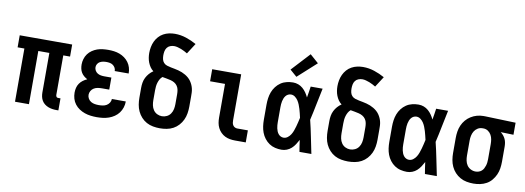

<svg xmlns="http://www.w3.org/2000/svg" viewBox="-60 -1135 4121 1507"><g transform="rotate(10 2000.0 -381.0)"><path d="M425 8Q409 8 392.5 5.5Q376 3 360.5 -3Q345 -9 331.5 -19.5Q318 -30 309.5 -44.5Q301 -59 297.5 -75.5Q294 -92 294 -108V-424H206V0H95V-424H41V-520H459V-424H405V-108Q405 -104 406.5 -100Q408 -96 410.5 -93Q413 -90 417 -89Q421 -88 425 -88H442V8Z M747 8Q723 8 698.5 5Q674 2 651 -6Q628 -14 607.5 -27.5Q587 -41 572 -60.5Q557 -80 550 -103.5Q543 -127 543 -152Q543 -171 547.5 -190Q552 -209 563 -225Q574 -241 589.5 -252.5Q605 -264 623 -272Q608 -280 595.5 -290.5Q583 -301 574.5 -315Q566 -329 562.5 -345.5Q559 -362 559 -379Q559 -401 565.5 -423Q572 -445 585.5 -463.5Q599 -482 618 -495Q637 -508 658 -515.5Q679 -523 702 -525.5Q725 -528 747 -528Q770 -528 792.5 -525Q815 -522 836.5 -514Q858 -506 876.5 -492.5Q895 -479 908.5 -460.5Q922 -442 928.5 -420Q935 -398 935 -376Q935 -375 935 -374.5Q935 -374 935 -373H824Q824 -373 824 -373.5Q824 -374 824 -374Q824 -388 817 -400Q810 -412 799 -419.5Q788 -427 774.5 -429.5Q761 -432 747 -432Q734 -432 720.5 -429.5Q707 -427 695.5 -420.5Q684 -414 677 -402Q670 -390 670 -377Q670 -377 670 -377Q670 -377 670 -377Q670 -363 677 -350.5Q684 -338 696 -330.5Q708 -323 722 -320.5Q736 -318 750 -318H807V-222H750Q733 -222 716.5 -219.5Q700 -217 685.5 -208.5Q671 -200 662.5 -185Q654 -170 654 -154Q654 -138 662.5 -123.5Q671 -109 685 -101Q699 -93 715 -90.5Q731 -88 747 -88Q763 -88 779 -90.5Q795 -93 808.5 -101Q822 -109 831 -123Q840 -137 840 -153H951V-152Q951 -152 951 -152Q951 -152 951 -152Q951 -128 943.5 -104.5Q936 -81 921.5 -61.5Q907 -42 886.5 -28Q866 -14 843 -6Q820 2 796 5Q772 8 747 8Z M1250 8Q1223 8 1195.5 3Q1168 -2 1144 -15Q1120 -28 1101.5 -48.5Q1083 -69 1071.5 -93.5Q1060 -118 1055.5 -145.5Q1051 -173 1051 -200V-279Q1051 -300 1054.5 -321Q1058 -342 1067.5 -361Q1077 -380 1091 -396Q1105 -412 1123 -424Q1108 -435 1097 -451Q1086 -467 1079 -485Q1072 -503 1069 -522Q1066 -541 1066 -560Q1066 -583 1070.5 -607Q1075 -631 1085 -652.5Q1095 -674 1111 -692Q1127 -710 1148 -721.5Q1169 -733 1192.5 -738Q1216 -743 1239 -743Q1285 -743 1329 -728.5Q1373 -714 1412 -692L1358 -608Q1346 -615 1333 -622Q1320 -629 1306.5 -634Q1293 -639 1278.5 -643Q1264 -647 1250 -647Q1234 -647 1218.5 -641Q1203 -635 1193.5 -622Q1184 -609 1181 -593Q1178 -577 1178 -561Q1178 -545 1181.5 -529.5Q1185 -514 1195.5 -502.5Q1206 -491 1221.5 -486Q1237 -481 1252.5 -478Q1268 -475 1283.5 -472Q1299 -469 1314.5 -465Q1330 -461 1344.5 -455Q1359 -449 1372.5 -441Q1386 -433 1398 -422.5Q1410 -412 1419 -399Q1428 -386 1434.5 -371.5Q1441 -357 1444.5 -341.5Q1448 -326 1448.5 -310.5Q1449 -295 1449 -279V-200Q1449 -173 1444.5 -145.5Q1440 -118 1428.5 -93.5Q1417 -69 1398.5 -48.5Q1380 -28 1356 -15Q1332 -2 1304.5 3Q1277 8 1250 8ZM1250 -88Q1270 -88 1288.5 -97Q1307 -106 1318.5 -123Q1330 -140 1334 -160Q1338 -180 1338 -200V-279Q1338 -296 1335 -313Q1332 -330 1322.5 -344Q1313 -358 1298.5 -366.5Q1284 -375 1267.5 -379Q1251 -383 1234.5 -386Q1218 -389 1201 -392Q1189 -382 1181.5 -368.5Q1174 -355 1169.5 -340Q1165 -325 1163.5 -309.5Q1162 -294 1162 -279V-200Q1162 -180 1166 -160Q1170 -140 1181.5 -123Q1193 -106 1211.5 -97Q1230 -88 1250 -88Z M1849 0Q1828 0 1807.5 -3.5Q1787 -7 1768.5 -16Q1750 -25 1735 -40Q1720 -55 1710.5 -74Q1701 -93 1697.5 -113.5Q1694 -134 1694 -155V-424H1575V-520H1806V-155Q1806 -144 1807.5 -134Q1809 -124 1814.5 -115Q1820 -106 1829.5 -101Q1839 -96 1849 -96H1934V0Z M2219 8Q2194 8 2168.5 2Q2143 -4 2121.5 -18.5Q2100 -33 2084 -54Q2068 -75 2059 -99Q2050 -123 2046.5 -148.5Q2043 -174 2043 -200V-320Q2043 -346 2046.5 -371.5Q2050 -397 2059 -421Q2068 -445 2084 -466Q2100 -487 2121.5 -501.5Q2143 -516 2168.5 -522Q2194 -528 2219 -528Q2241 -528 2261 -520.5Q2281 -513 2297 -499Q2313 -485 2325 -467.5Q2337 -450 2346 -431Q2350 -454 2353.5 -476Q2357 -498 2360 -520H2455Q2441 -456 2428.5 -391.5Q2416 -327 2401 -263Q2417 -198 2430 -132Q2443 -66 2457 0H2362Q2358 -23 2354.5 -46.5Q2351 -70 2348 -93Q2338 -74 2326 -55.5Q2314 -37 2298 -22.5Q2282 -8 2261.5 0Q2241 8 2219 8ZM2219 -88Q2237 -88 2252 -99.5Q2267 -111 2276.5 -126.5Q2286 -142 2292 -159Q2298 -176 2303 -193.5Q2308 -211 2312 -228.5Q2316 -246 2320 -264Q2316 -281 2312 -298Q2308 -315 2303 -331.5Q2298 -348 2291.5 -364.5Q2285 -381 2275.5 -395.5Q2266 -410 2251.5 -421Q2237 -432 2219 -432Q2207 -432 2196 -426.5Q2185 -421 2177.5 -411.5Q2170 -402 2165.5 -391Q2161 -380 2158.5 -368Q2156 -356 2155 -344Q2154 -332 2154 -320V-200Q2154 -188 2155 -176Q2156 -164 2158.5 -152Q2161 -140 2165.5 -129Q2170 -118 2177.5 -108.5Q2185 -99 2196 -93.5Q2207 -88 2219 -88ZM2236 -576 2181 -624 2316 -770 2384 -710Z M2750 8Q2723 8 2695.5 3Q2668 -2 2644 -15Q2620 -28 2601.5 -48.5Q2583 -69 2571.5 -93.5Q2560 -118 2555.5 -145.5Q2551 -173 2551 -200V-279Q2551 -300 2554.5 -321Q2558 -342 2567.5 -361Q2577 -380 2591 -396Q2605 -412 2623 -424Q2608 -435 2597 -451Q2586 -467 2579 -485Q2572 -503 2569 -522Q2566 -541 2566 -560Q2566 -583 2570.5 -607Q2575 -631 2585 -652.5Q2595 -674 2611 -692Q2627 -710 2648 -721.5Q2669 -733 2692.5 -738Q2716 -743 2739 -743Q2785 -743 2829 -728.5Q2873 -714 2912 -692L2858 -608Q2846 -615 2833 -622Q2820 -629 2806.5 -634Q2793 -639 2778.5 -643Q2764 -647 2750 -647Q2734 -647 2718.5 -641Q2703 -635 2693.5 -622Q2684 -609 2681 -593Q2678 -577 2678 -561Q2678 -545 2681.5 -529.5Q2685 -514 2695.5 -502.5Q2706 -491 2721.5 -486Q2737 -481 2752.5 -478Q2768 -475 2783.5 -472Q2799 -469 2814.5 -465Q2830 -461 2844.5 -455Q2859 -449 2872.5 -441Q2886 -433 2898 -422.5Q2910 -412 2919 -399Q2928 -386 2934.5 -371.5Q2941 -357 2944.5 -341.5Q2948 -326 2948.5 -310.5Q2949 -295 2949 -279V-200Q2949 -173 2944.5 -145.5Q2940 -118 2928.5 -93.5Q2917 -69 2898.5 -48.5Q2880 -28 2856 -15Q2832 -2 2804.5 3Q2777 8 2750 8ZM2750 -88Q2770 -88 2788.5 -97Q2807 -106 2818.5 -123Q2830 -140 2834 -160Q2838 -180 2838 -200V-279Q2838 -296 2835 -313Q2832 -330 2822.5 -344Q2813 -358 2798.5 -366.5Q2784 -375 2767.5 -379Q2751 -383 2734.5 -386Q2718 -389 2701 -392Q2689 -382 2681.5 -368.5Q2674 -355 2669.5 -340Q2665 -325 2663.5 -309.5Q2662 -294 2662 -279V-200Q2662 -180 2666 -160Q2670 -140 2681.5 -123Q2693 -106 2711.5 -97Q2730 -88 2750 -88Z M3219 8Q3194 8 3168.5 2Q3143 -4 3121.5 -18.5Q3100 -33 3084 -54Q3068 -75 3059 -99Q3050 -123 3046.5 -148.5Q3043 -174 3043 -200V-320Q3043 -346 3046.5 -371.5Q3050 -397 3059 -421Q3068 -445 3084 -466Q3100 -487 3121.5 -501.5Q3143 -516 3168.5 -522Q3194 -528 3219 -528Q3241 -528 3261 -520.5Q3281 -513 3297 -499Q3313 -485 3325 -467.5Q3337 -450 3346 -431Q3350 -454 3353.5 -476Q3357 -498 3360 -520H3455Q3441 -456 3428.5 -391.5Q3416 -327 3401 -263Q3417 -198 3430 -132Q3443 -66 3457 0H3362Q3358 -23 3354.5 -46.5Q3351 -70 3348 -93Q3338 -74 3326 -55.5Q3314 -37 3298 -22.5Q3282 -8 3261.5 0Q3241 8 3219 8ZM3219 -88Q3237 -88 3252 -99.5Q3267 -111 3276.5 -126.5Q3286 -142 3292 -159Q3298 -176 3303 -193.5Q3308 -211 3312 -228.5Q3316 -246 3320 -264Q3316 -281 3312 -298Q3308 -315 3303 -331.5Q3298 -348 3291.5 -364.5Q3285 -381 3275.5 -395.5Q3266 -410 3251.5 -421Q3237 -432 3219 -432Q3207 -432 3196 -426.5Q3185 -421 3177.5 -411.5Q3170 -402 3165.5 -391Q3161 -380 3158.5 -368Q3156 -356 3155 -344Q3154 -332 3154 -320V-200Q3154 -188 3155 -176Q3156 -164 3158.5 -152Q3161 -140 3165.5 -129Q3170 -118 3177.5 -108.5Q3185 -99 3196 -93.5Q3207 -88 3219 -88Z M3749 8Q3722 8 3695 3Q3668 -2 3644 -15.5Q3620 -29 3601.5 -49Q3583 -69 3571.5 -94Q3560 -119 3555.5 -146Q3551 -173 3551 -200V-320Q3551 -346 3555 -372Q3559 -398 3569.5 -422Q3580 -446 3597 -466Q3614 -486 3636.5 -500Q3659 -514 3684 -521Q3709 -528 3735 -528Q3739 -528 3742.5 -528Q3746 -528 3750 -528L3993 -520V-424L3891 -427Q3903 -418 3913 -406Q3923 -394 3929.5 -380Q3936 -366 3938.5 -350.5Q3941 -335 3941 -320V-200Q3941 -173 3937 -146.5Q3933 -120 3922 -95.5Q3911 -71 3893.5 -50Q3876 -29 3852.5 -16Q3829 -3 3802.5 2.5Q3776 8 3749 8ZM3749 -88Q3762 -88 3774.5 -92Q3787 -96 3797 -104.5Q3807 -113 3813 -124.5Q3819 -136 3823 -148.5Q3827 -161 3828.5 -174Q3830 -187 3830 -200V-320Q3830 -339 3827 -357.5Q3824 -376 3815 -392.5Q3806 -409 3790.5 -420Q3775 -431 3756 -432H3750Q3748 -432 3746.5 -432Q3745 -432 3744 -432Q3724 -432 3707 -421.5Q3690 -411 3680 -394.5Q3670 -378 3666 -358.5Q3662 -339 3662 -320V-200Q3662 -180 3666 -160Q3670 -140 3681 -123.5Q3692 -107 3710.5 -97.5Q3729 -88 3749 -88Z"/></g></svg>

Font: Iosevka SS04
Style: Bold
Weight: 700
Monospace: yes
Designer: Belleve Invis
Foundry: Belleve Invis
Version: Version 19.0.0; ttfautohint (v1.8.4)